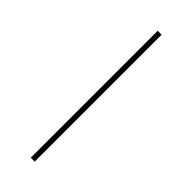

<svg xmlns="http://www.w3.org/2000/svg" viewBox="-363 -832 1242 1242"><g transform="rotate(45 257.5 -211.5)"><path d="M242 -792H278V369H242Z"/></g></svg>

Font: Noto Sans Kannada Condensed ExtraLight
Style: Regular
Weight: 200
Width: 3
Designer: Jelle Bosma - Monotype Design Team
Foundry: Monotype Imaging Inc.
Version: Version 2.005; ttfautohint (v1.8.4.7-5d5b)